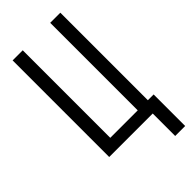

<svg xmlns="http://www.w3.org/2000/svg" viewBox="-279 -799 1033 1033"><g transform="rotate(-45 237.5 -282.0)"><path d="M387 171V0H56V-735H133V-69H342V-735H419V-69H463V171Z"/></g></svg>

Font: Iosevka QP
Style: Regular
Weight: 400
Designer: Belleve Invis
Foundry: Belleve Invis
Version: Version 20.0.0; ttfautohint (v1.8.4)